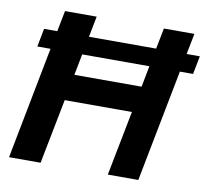

<svg xmlns="http://www.w3.org/2000/svg" viewBox="-77 -774 935 860"><g transform="rotate(10 390.5 -344.0)"><path d="M466.8 0 524.4 -294.9H218.8L161.1 0H17.6L116.2 -510.3H56.2L72.3 -593.3H132.3L150.9 -688H294.9L276.4 -593.3H582L600.6 -688H739.3L720.7 -593.3H780.8L764.6 -510.3H704.6L605.5 0ZM547.4 -414.1 565.9 -510.3H260.3L241.7 -414.1Z"/></g></svg>

Font: Liberation Sans
Style: Bold Italic
Weight: 700
Italic angle: -12°
Designer: Steve Matteson
Foundry: Ascender Corporation
Version: Version 2.1.5